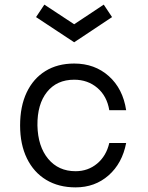

<svg xmlns="http://www.w3.org/2000/svg" viewBox="-20 -798 640 831"><path d="M307 -57Q361 -57 400.5 -90Q440 -123 453 -179H526Q509 -91 450 -39Q391 13 307 13Q234 13 180 -19.5Q126 -52 96.5 -112.5Q67 -173 67 -255Q67 -338 95.5 -398Q124 -458 176.5 -490.5Q229 -523 301 -523Q390 -523 451 -468.5Q512 -414 526 -321H453Q443 -382 401.5 -417.5Q360 -453 301 -453Q226 -453 183.5 -400Q141 -347 142 -255Q144 -164 188.5 -110.5Q233 -57 307 -57ZM301 -615 136 -724 172 -778 301 -693 429 -778 465 -724Z"/></svg>

Font: Orbit
Style: Regular
Weight: 400
Designer: Sooun Cho
Foundry: JAMO
Version: Version 1.000; ttfautohint (v1.8.4.7-5d5b);gftools[0.9.29]